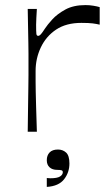

<svg xmlns="http://www.w3.org/2000/svg" viewBox="-20 -518 416 755"><path d="M89 0Q90 -68 90.5 -109.5Q91 -151 91.5 -177Q92 -203 92 -222.5Q92 -242 92 -266Q92 -289 92 -308Q92 -327 91.5 -349Q91 -371 90.5 -402Q90 -433 89 -483H125Q124 -466 123 -449Q122 -432 122 -421Q122 -393 123 -385Q124 -377 130 -377Q135 -377 140.5 -383Q146 -389 157 -406Q166 -420 185.5 -441.5Q205 -463 237 -480.5Q269 -498 316 -498Q332 -498 347 -495.5Q362 -493 372 -490V-421Q360 -424 344.5 -426Q329 -428 300 -428Q240 -428 200.5 -401.5Q161 -375 140.5 -331.5Q120 -288 120 -239Q120 -215 120 -197.5Q120 -180 120.5 -157.5Q121 -135 122 -98.5Q123 -62 125 0ZM164 217V182Q167 182 170.5 182.5Q174 183 178 183Q205 183 216 176Q227 169 227 159Q227 153 221.5 151.5Q216 150 205 150Q186 150 175 140Q164 130 164 112Q164 93 175 81.5Q186 70 208 70Q227 70 240 82Q253 94 253 125Q253 160 232 187Q211 214 164 217Z"/></svg>

Font: Ojuju
Style: Regular
Weight: 400
Designer: Chisaokwu Joboson, Mirko Velimirovic
Foundry: Udi Foundry
Version: Version 1.000